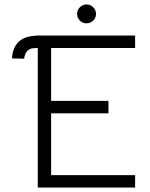

<svg xmlns="http://www.w3.org/2000/svg" viewBox="-20 -844 674 864"><path d="M104 -616Q98 -610 93.5 -599.5Q89 -589 89 -580L34 -581Q36 -628 64 -656Q79 -670 99.5 -676.5Q120 -683 151 -684H588V-628H210V-390H468V-334H210V-56H588V0H150V-628Q130 -628 120.5 -625.5Q111 -623 104 -616ZM327 -781Q327 -799 339.5 -811.5Q352 -824 369 -824Q387 -824 399.5 -811.5Q412 -799 412 -781Q412 -764 399.5 -751.5Q387 -739 369 -739Q352 -739 339.5 -751.5Q327 -764 327 -781Z"/></svg>

Font: Bellota
Style: Regular
Weight: 400
Designer: Kemie Guaida
Foundry: Kemie Guaida
Version: Version 4.001